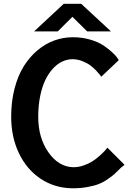

<svg xmlns="http://www.w3.org/2000/svg" viewBox="-20 -981 687 1015"><path d="M607.9 -663.1 515.1 -575.2Q512.7 -579.1 508.3 -585.2Q503.9 -591.3 488.8 -607.4Q473.6 -623.5 457 -635.7Q440.4 -647.9 415 -658Q389.6 -668 363.8 -668Q335.9 -668 309.8 -656Q283.7 -644 260.5 -619.1Q237.3 -594.2 220 -558.8Q202.6 -523.4 192.4 -473.1Q182.1 -422.9 182.1 -363.8Q182.1 -252.4 235.8 -176Q289.6 -99.6 365.2 -97.2Q392.6 -96.2 420.2 -105.7Q447.8 -115.2 467 -127.2Q486.3 -139.2 505.9 -156.7Q525.4 -174.3 532.7 -182.6Q540 -190.9 547.9 -200.2L638.2 -109.9Q612.3 -89.4 608.9 -84Q592.8 -67.9 583 -59.1Q573.2 -50.3 548.8 -33.4Q524.4 -16.6 500.7 -7.6Q477.1 1.5 439 8.3Q400.9 15.1 357.9 14.2Q266.6 12.2 193.6 -36.9Q120.6 -85.9 79.8 -171.6Q39.1 -257.3 39.1 -363.8Q39.1 -443.8 56.9 -512.7Q74.7 -581.5 105.7 -630.9Q136.7 -680.2 178.2 -715.1Q219.7 -750 267.3 -767.1Q314.9 -784.2 365.2 -784.2Q413.6 -784.2 456.3 -771.7Q499 -759.3 525.6 -741.5Q552.2 -723.6 571.8 -705.8Q591.3 -688 599.6 -675.8ZM316.9 -960.9H409.2L566.9 -814.9H440.9L362.8 -892.1L285.2 -814.9H160.2Z"/></svg>

Font: Junction Bold
Style: Bold
Weight: 700
Designer: Caroline Hadilaksono
Foundry: Caroline Hadilaksono
Version: Version 001.001